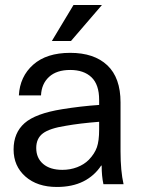

<svg xmlns="http://www.w3.org/2000/svg" viewBox="-20 -732 571 763"><path d="M459 -325V-130Q459 -53 471 0H391Q384 -32 384 -74H382Q355 -33 311 -11Q267 11 206 11Q128 11 81 -30.5Q34 -72 34 -138Q34 -204 77.5 -242.5Q121 -281 227 -298Q301 -310 374 -315V-335Q374 -396 343.5 -425Q313 -454 259 -454Q205 -454 175 -426.5Q145 -399 143 -353H55Q59 -428 112 -475Q165 -522 259 -522Q354 -522 406.5 -472.5Q459 -423 459 -325ZM241 -232Q177 -222 150.5 -202Q124 -182 124 -144Q124 -104 151.5 -80.5Q179 -57 228 -57Q259 -57 286.5 -67.5Q314 -78 333 -97Q356 -121 365 -146.5Q374 -172 374 -217V-248Q297 -242 241 -232ZM186 -569 272 -712H385L262 -569Z"/></svg>

Font: CST
Style: Regular
Weight: 400
Version: Version 1.00